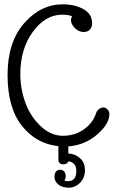

<svg xmlns="http://www.w3.org/2000/svg" viewBox="-20 -668 531 888"><path d="M250 70V8Q147 -3 81 -86.5Q15 -170 15 -321.5Q15 -473 91.5 -560.5Q168 -648 271 -648Q325 -648 365.5 -626Q406 -604 406 -560Q406 -544 396.5 -532Q387 -520 366 -520Q345 -520 326.5 -538Q308 -556 308 -576Q308 -580 313 -593Q297 -600 267 -600Q190 -600 132 -521Q74 -442 74 -325Q74 -258 97 -194Q120 -130 167.5 -85Q215 -40 271 -40Q327 -40 369 -70.5Q411 -101 425 -146Q428 -156 438 -163.5Q448 -171 458.5 -171Q469 -171 477.5 -161.5Q486 -152 486 -141Q486 -95 429.5 -46Q373 3 296 9V42Q327 43 350 63.5Q373 84 373 119Q373 154 350.5 177Q328 200 298 200Q268 200 250 185.5Q232 171 232 150Q232 117 260 117Q284 119 284 150Q284 157 278 166Q283 170 294 170Q333 170 333 123Q333 100 321.5 89.5Q310 79 297 78Q290 92 274 92Q250 92 250 70Z"/></svg>

Font: Glass Antiqua
Style: Regular
Weight: 400
Version: 1.001